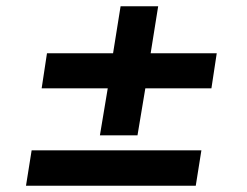

<svg xmlns="http://www.w3.org/2000/svg" viewBox="-20 -593 788 613"><path d="M299 -161 324 -311H113L130 -423H341L365 -573H485L461 -423H672L655 -311H444L419 -161ZM63 0 81 -113H623L605 0Z"/></svg>

Font: Nunito Sans 7pt Expanded ExtraBold
Style: Italic
Weight: 800
Width: 7
Italic angle: -9°
Designer: Vernon Adams
Foundry: Vernon Adams
Version: Version 3.101;gftools[0.9.27]